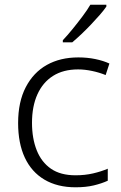

<svg xmlns="http://www.w3.org/2000/svg" viewBox="-20 -786 516 816"><path d="M301 10Q224 10 169 -22.5Q114 -55 85.5 -116Q57 -177 57 -263Q57 -353 89.5 -415.5Q122 -478 179 -510Q236 -542 313 -542Q351 -542 385 -535Q419 -528 445 -516L429 -467Q402 -478 371 -484.5Q340 -491 312 -491Q249 -491 205.5 -463.5Q162 -436 139 -385Q116 -334 116 -264Q116 -198 136 -147.5Q156 -97 196.5 -69Q237 -41 301 -41Q341 -41 375.5 -49Q410 -57 438 -69V-18Q412 -6 378.5 2Q345 10 301 10ZM432 -758Q421 -742 404 -722.5Q387 -703 367 -682Q347 -661 326.5 -641.5Q306 -622 287 -606H247V-615Q266 -635 288 -662Q310 -689 331 -717Q352 -745 364 -766H432Z"/></svg>

Font: Noto Sans Symbols Light
Style: Regular
Weight: 300
Version: Version 2.002